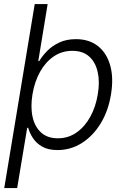

<svg xmlns="http://www.w3.org/2000/svg" viewBox="-20 -748 633 972"><path d="M271.5 11.7Q224.6 11.7 194.6 -5.1Q164.6 -22 147.5 -47.9Q130.4 -73.7 122.6 -101.1H117.7L66.9 204.1H1.5L155.8 -727.5H221.2L173.8 -439H178.7Q194.8 -465.8 220 -491.2Q245.1 -516.6 281 -533.2Q316.9 -549.8 364.7 -549.8Q431.2 -549.8 475.6 -514.9Q520 -480 537.8 -417.2Q555.7 -354.5 542 -270.5Q528.3 -186 489.3 -122.6Q450.2 -59.1 394 -23.7Q337.9 11.7 271.5 11.7ZM272.9 -47.9Q325.7 -47.9 367.4 -77.1Q409.2 -106.4 437 -156.7Q464.8 -207 475.1 -271Q485.8 -333.5 474.6 -383.3Q463.4 -433.1 431.4 -461.9Q399.4 -490.7 346.2 -490.7Q293.9 -490.7 252.4 -462.6Q210.9 -434.6 183.1 -385Q155.3 -335.4 144.5 -271Q133.8 -206.5 145 -156Q156.2 -105.5 188.5 -76.7Q220.7 -47.9 272.9 -47.9Z"/></svg>

Font: Inter 17pt Light
Style: Italic
Weight: 300
Italic angle: -9.3988°
Version: Version 4.001;git-66647c0bb